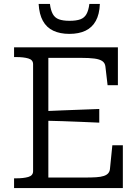

<svg xmlns="http://www.w3.org/2000/svg" viewBox="-20 -949 705 969"><path d="M600 -216V0H51V-49H62Q99 -49 123 -56Q147 -63 147 -85V-625Q147 -647 123 -654Q99 -661 62 -661H51V-710H575V-519H523L512 -613Q510 -631 496.5 -640.5Q483 -650 456.5 -653.5Q430 -657 387 -657H224V-53H410Q442 -53 465.5 -54.5Q489 -56 504 -61Q519 -66 526.5 -75Q534 -84 535 -97L547 -216ZM202 -388Q249 -390 295.5 -392Q342 -394 388.5 -395.5Q435 -397 481 -399V-330Q435 -332 388.5 -334Q342 -336 295.5 -337.5Q249 -339 202 -340ZM330 -778Q378 -778 411.5 -794Q445 -810 463.5 -843.5Q482 -877 484 -929H431Q427 -897 416.5 -878Q406 -859 385.5 -851.5Q365 -844 331 -844Q298 -844 277.5 -851.5Q257 -859 246.5 -878Q236 -897 232 -929H175Q178 -877 196.5 -843.5Q215 -810 249 -794Q283 -778 330 -778Z"/></svg>

Font: Roboto Serif Light
Style: Regular
Weight: 300
Designer: Greg Gazdowicz
Foundry: Commercial Type
Version: Version 1.008